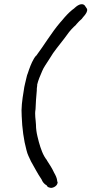

<svg xmlns="http://www.w3.org/2000/svg" viewBox="-20 -728 442 929"><path d="M95 -290C87 -243 82 -204 85 -166C87 -108 95 -49 108 -2C113 20 122 35 130 53C147 82 161 111 181 140C185 151 194 163 206 169C208 173 211 178 218 179C231 186 255 174 258 159C259 155 260 157 257 149C256 134 249 120 242 108C233 88 219 66 207 48V47C188 24 177 -9 168 -41L161 -69C157 -86 154 -105 154 -125C153 -151 147 -172 152 -200V-201C153 -230 155 -259 158 -290V-291C158 -297 158 -301 159 -307C160 -311 160 -315 160 -319C165 -340 174 -361 184 -384C190 -400 206 -422 216 -438L237 -471C256 -498 287 -535 304 -559C317 -578 333 -595 348 -608L349 -610C357 -619 368 -631 377 -638L378 -640C385 -650 399 -660 402 -679C402 -685 399 -689 395 -694C384 -718 359 -706 344 -692L342 -691V-690C341 -688 331 -682 329 -680C310 -664 298 -651 279 -628L271 -619C229 -570 192 -507 155 -458H154C151 -454 147 -450 144 -444C131 -422 123 -399 114 -372C112 -367 110 -362 109 -356C105 -336 97 -311 95 -290Z"/></svg>

Font: Scribbler
Style: BdIta
Weight: 700
Designer: Mew Too
Foundry: Cannot Into Space Fonts
Version: Version 1.001